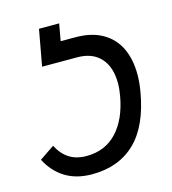

<svg xmlns="http://www.w3.org/2000/svg" viewBox="-110 -815 819 915"><g transform="rotate(-15 300.0 -357.0)"><path d="M14 -119.5 87 -169Q109.5 -125 144.2 -102.8Q179 -80.5 229.5 -80.5Q321 -80.5 379.2 -142.5Q437.5 -204.5 457 -315.5Q463 -348.5 463 -378Q463 -457 422.5 -501.8Q382 -546.5 306.5 -546.5H134L166.5 -725H266L251 -641H324Q402.5 -641 456.2 -610.5Q510 -580 536.8 -524.5Q563.5 -469 563.5 -393.5Q563.5 -354.5 556 -311Q528.5 -148 446.5 -68.8Q364.5 10.5 233 10.5Q155.5 10.5 100.8 -23.2Q46 -57 14 -119.5Z"/></g></svg>

Font: JuliaMono Medium
Style: Italic
Weight: 500
Italic angle: -9°
Monospace: yes
Designer: cormullion
Foundry: corm
Version: Version 0.054; ttfautohint (v1.8.4)